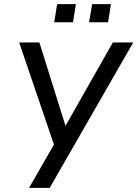

<svg xmlns="http://www.w3.org/2000/svg" viewBox="-20 -911 666 931"><path d="M121 0 253 -230 246 -197 73 -705H171L299 -296H295L527 -705H626L221 0ZM412 -803 427 -891H518L504 -803ZM243 -803 257 -891H348L334 -803Z"/></svg>

Font: Nunito Sans 7pt Condensed Medium
Style: Italic
Weight: 500
Width: 3
Italic angle: -9°
Designer: Vernon Adams
Foundry: Vernon Adams
Version: Version 3.101;gftools[0.9.27]